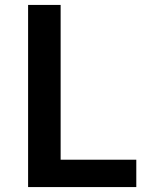

<svg xmlns="http://www.w3.org/2000/svg" viewBox="-20 -759 608 779"><path d="M94 0V-739H226V-111H533V0Z"/></svg>

Font: Noto Sans KR Thin SemiBold
Style: Regular
Weight: 600
Version: Version 2.004-H2;hotconv 1.0.118;makeotfexe 2.5.65603